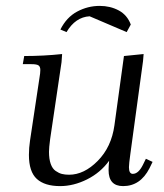

<svg xmlns="http://www.w3.org/2000/svg" viewBox="-20 -631 562 658"><path d="M58.1 -411.1 63 -439Q129.9 -439 192.9 -445.8L190.9 -418L151.9 -154.8Q147.9 -124.5 147.9 -110.8Q147.9 -85.9 153.8 -69.3Q159.7 -52.7 170.7 -45.2Q181.6 -37.6 192.1 -34.9Q202.6 -32.2 216.8 -32.2Q268.1 -32.2 314.9 -79.6Q361.8 -127 372.1 -201.2L404.8 -439L472.2 -445.8L470.2 -421.9L426.8 -104Q421.9 -68.8 421.9 -58.1Q421.9 -35.2 435.1 -35.2Q454.1 -35.2 469.2 -64.9L480 -86.9L502.9 -76.2L492.2 -54.2Q460.9 6.8 401.9 6.8Q352.1 6.8 352.1 -47.9Q352.1 -60.5 354 -80.1Q324.2 -39.1 278.1 -16.1Q231.9 6.8 186 6.8Q133.3 6.8 106.2 -17.8Q79.1 -42.5 79.1 -100.1Q79.1 -124.5 83 -149.9L115.2 -363.8Q118.2 -380.9 118.2 -391.1Q118.2 -402.8 111.8 -407Q105.5 -411.1 87.9 -411.1ZM187 -529.8Q208 -571.8 244.4 -591.3Q280.8 -610.8 321.8 -610.8Q357.9 -610.8 387 -595.2Q416 -579.6 428.2 -546.9L414.1 -521L287.1 -575.2Q238.3 -572.3 208 -521Z"/></svg>

Font: Dihjauti S
Style: Italic
Weight: 400
Italic angle: -9°
Designer: T. Christopher White
Version: Version 3.0.0